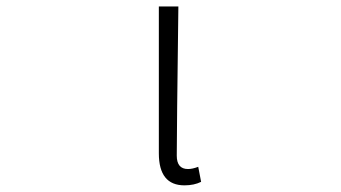

<svg xmlns="http://www.w3.org/2000/svg" viewBox="-20 -553 1040 586"><path d="M543 12.7Q464.8 12.7 464.8 -85V-533.2H524.4Q519.5 -147.5 519.5 -78.1Q519.5 -37.1 553.7 -37.1Q567.4 -37.1 585 -43.9L593.8 2Q572.3 12.7 543 12.7Z"/></svg>

Font: GenEi Gothic M Light
Style: Regular
Weight: 300
Designer: o_tamon (Modified); [Source Han Sans]
Ryoko NISHIZUKA  (kana & ideographs); Paul D. Hunt (Latin, Greek & Cyrillic); Wenl
Version: Version 1.1a;Original Version 1.004